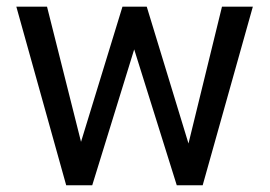

<svg xmlns="http://www.w3.org/2000/svg" viewBox="-20 -548 799 568"><path d="M28.3 -528.3H119.1L219.7 -128.4L342.3 -528.3H414.1L537.6 -123.5L636.7 -528.3H728L579.6 0H502.9L377 -401.9L252.9 0H175.8Z"/></svg>

Font: Bert Sans Medium
Style: Regular
Weight: 500
Designer: Christian Robertson, Adam Twardoch, & Cristiano Sobral
Foundry: Google
Version: Version 12.135;January 10, 2020;FontCreator 12.0.0.2547 64-b